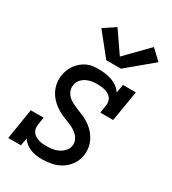

<svg xmlns="http://www.w3.org/2000/svg" viewBox="-190 -878 881 985"><g transform="rotate(30 250.0 -385.0)"><path d="M217 8Q199 8 181 5.5Q163 3 147.5 -3.5Q132 -10 118.5 -20.5Q105 -31 96 -45L88 0H13L42 -181H118L111 -136Q109 -124 111 -112.5Q113 -101 119.5 -92Q126 -83 136 -77Q146 -71 156.5 -67.5Q167 -64 179 -63Q191 -62 203 -62Q203 -62 203 -62Q203 -62 204 -62Q221 -62 238.5 -64.5Q256 -67 272.5 -75Q289 -83 302 -97Q315 -111 318 -129Q321 -147 314.5 -162.5Q308 -178 296 -189.5Q284 -201 269.5 -209Q255 -217 239.5 -223Q224 -229 208 -235.5Q192 -242 178 -250Q164 -258 151 -268Q138 -278 127 -290Q116 -302 107.5 -316.5Q99 -331 94 -347Q89 -363 87.5 -380Q86 -397 89 -415Q92 -433 98.5 -449.5Q105 -466 115.5 -480.5Q126 -495 140.5 -507Q155 -519 171.5 -526.5Q188 -534 205.5 -536Q223 -538 240 -538Q260 -538 280.5 -535Q301 -532 319 -525.5Q337 -519 352.5 -507.5Q368 -496 378 -480L387 -530H463L433 -349H357L364 -394Q366 -406 364 -417.5Q362 -429 355.5 -438Q349 -447 339.5 -453Q330 -459 319 -462Q308 -465 296.5 -466.5Q285 -468 273 -468Q256 -468 239.5 -465.5Q223 -463 207 -455Q191 -447 179.5 -433Q168 -419 166 -402Q163 -384 169 -368.5Q175 -353 186.5 -341Q198 -329 213 -321.5Q228 -314 243 -307.5Q258 -301 274 -295Q290 -289 304 -281Q318 -273 331.5 -263Q345 -253 355.5 -241Q366 -229 375 -214.5Q384 -200 389 -184.5Q394 -169 395.5 -151.5Q397 -134 394 -117Q390 -88 372.5 -62Q355 -36 329.5 -20Q304 -4 275 2Q246 8 218 8ZM249 -597 145 -727 214 -773 300 -648 427 -778 486 -722 336 -597Z"/></g></svg>

Font: Iosevka Slab Oblique
Style: Regular
Weight: 400
Italic angle: -9°
Monospace: yes
Designer: Belleve Invis
Foundry: Belleve Invis
Version: Version 11.1.1; ttfautohint (v1.8.3)